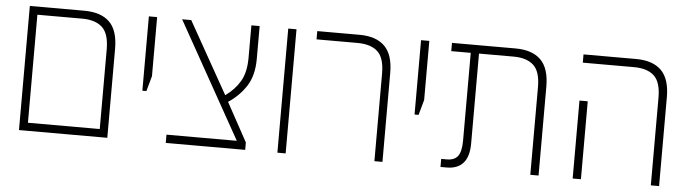

<svg xmlns="http://www.w3.org/2000/svg" viewBox="-41 -745 3250 903"><g transform="rotate(5 1584.0 -293.0)"><path d="M68 0V-586H324Q404 -586 444.5 -546.5Q485 -507 485 -420V0ZM107 -38H446V-414Q446 -488 413.5 -518Q381 -548 318 -548H107Z M630 -235V-586H669V-307L649 -235Z M761 0V-39H1093L787 -586H830L1020 -248Q1064 -279 1089 -321.5Q1114 -364 1114 -433V-586H1153V-431Q1153 -352 1120 -301.5Q1087 -251 1036 -218L1136 -35V0Z M1288 0V-586H1327V0Z M1746 0V-414Q1746 -488 1713.5 -517.5Q1681 -547 1618 -547H1425V-586H1624Q1703 -586 1743.5 -546Q1784 -506 1784 -420V0Z M1915 -235V-586H1954V-307L1934 -235Z M2058 0V-38H2085Q2121 -38 2137 -60Q2153 -82 2153 -133V-547H2061V-586H2361Q2440 -586 2480.5 -546Q2521 -506 2521 -420V0H2482V-414Q2482 -488 2449.5 -517.5Q2417 -547 2355 -547H2192V-123Q2192 -60 2165 -30Q2138 0 2088 0Z M3051 0V-414Q3051 -488 3018.5 -517.5Q2986 -547 2924 -547H2682V-586H2930Q3009 -586 3049.5 -546Q3090 -506 3090 -420V0ZM2682 0V-368H2721V0Z"/></g></svg>

Font: Noto Sans Hebrew SemiCondensed ExtraLight
Style: Regular
Weight: 200
Width: 4
Designer: Monotype Design Team
Foundry: Monotype Imaging Inc.
Version: Version 2.004; ttfautohint (v1.8.4.7-5d5b)